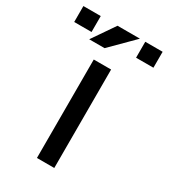

<svg xmlns="http://www.w3.org/2000/svg" viewBox="-252 -782 761 866"><g transform="rotate(30 128.5 -349.0)"><path d="M173.3 -512.7V0H83V-512.7ZM334.5 -698.2V-615.2H244.1V-698.2ZM12.2 -698.2V-615.2H-78.1V-698.2ZM99.6 -698.2H216.3L99.6 -581.5H19.5Z"/></g></svg>

Font: Voltera
Style: Regular
Weight: 400
Designer: Bernd Montag
Version: Version 1.301